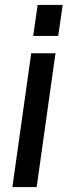

<svg xmlns="http://www.w3.org/2000/svg" viewBox="-20 -755 274 775"><path d="M204 -540 128 0H30L106 -540ZM233 -735 215 -610H114L132 -735Z"/></svg>

Font: Pathway Extreme Condensed Medium
Style: Italic
Weight: 500
Width: 3
Italic angle: -8°
Version: Version 1.001;gftools[0.9.26]